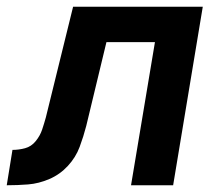

<svg xmlns="http://www.w3.org/2000/svg" viewBox="-60 -550 656 570"><path d="M-40 0Q-8 0 23.5 -2.5Q55 -5 86.5 -18.5Q118 -32 141.5 -57.5Q165 -83 176.5 -114Q188 -145 196 -176L256 -425H400L329 0H454L542 -530H157L76 -201Q71 -183 65 -165Q59 -147 46 -131Q33 -115 14.5 -110Q-4 -105 -23 -105Z"/></svg>

Font: Iosevka Sparkle Oblique
Style: Bold
Weight: 700
Italic angle: -9°
Designer: Belleve Invis
Foundry: Belleve Invis
Version: Version 4.5.0; ttfautohint (v1.8.3)